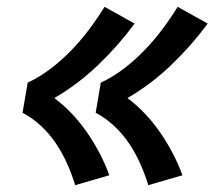

<svg xmlns="http://www.w3.org/2000/svg" viewBox="-20 -626 640 562"><path d="M414 -84Q404 -117 390 -148Q376 -179 357.5 -206.5Q339 -234 314.5 -257Q290 -280 260 -296L275 -384Q311 -401 343 -425.5Q375 -450 403 -479Q431 -508 455 -540Q479 -572 500 -606L588 -557Q540 -492 481 -435.5Q422 -379 353 -339Q381 -318 405 -292.5Q429 -267 449 -238Q469 -209 485.5 -177.5Q502 -146 514 -113ZM200 -84Q190 -117 176 -148Q162 -179 143.5 -206.5Q125 -234 100.5 -257Q76 -280 46 -296L61 -384Q97 -401 129 -425.5Q161 -450 189 -479Q217 -508 241 -540Q265 -572 286 -606L374 -557Q326 -492 267 -435.5Q208 -379 139 -339Q167 -318 191 -292.5Q215 -267 235 -238Q255 -209 271.5 -177.5Q288 -146 300 -113Z"/></svg>

Font: Iosevka Slab XBdExObl
Style: Regular
Weight: 800
Width: 7
Italic angle: -9°
Monospace: yes
Designer: Belleve Invis
Foundry: Belleve Invis
Version: Version 11.1.0; ttfautohint (v1.8.3)